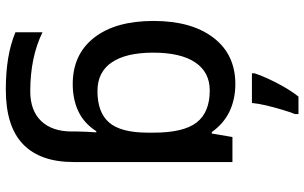

<svg xmlns="http://www.w3.org/2000/svg" viewBox="-213 -593 1046 660"><g transform="rotate(90 310.0 -263.0)"><path d="M269 -549Q321 -549 363 -529Q405 -509 434 -468H439L451 -539H537V7Q537 122 475.5 181Q414 240 288 240Q229 240 180.5 232Q132 224 91 207V114Q177 156 294 156Q360 156 396 118.5Q432 81 432 13V-5Q432 -18 433 -39Q434 -60 435 -71H431Q404 -29 363 -9.5Q322 10 269 10Q167 10 109.5 -63.5Q52 -137 52 -268Q52 -398 109.5 -473.5Q167 -549 269 -549ZM291 -461Q228 -461 194.5 -411Q161 -361 161 -267Q161 -173 194.5 -124Q228 -75 293 -75Q367 -75 401.5 -115.5Q436 -156 436 -248V-268Q436 -371 401 -416Q366 -461 291 -461ZM372 -754Q365 -736 357 -709.5Q349 -683 342.5 -655.5Q336 -628 334 -606H232V-615Q238 -634 250 -660.5Q262 -687 278 -715Q294 -743 312 -766H372Z"/></g></svg>

Font: Noto Sans Vithkuqi Medium
Style: Regular
Weight: 500
Version: Version 1.001